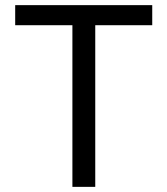

<svg xmlns="http://www.w3.org/2000/svg" viewBox="-20 -727 651 747"><path d="M39.1 -707H572.3V-628.9H350.6V0H261.7V-628.9H39.1Z"/></svg>

Font: Pretendard Std Variable
Style: Regular
Weight: 400
Designer: Base glyphs from Inter by Rasmus Andersson; Hangeul glyphs from Noto Sans CJK(Source Han Sans) by Jang Soo-young and Kan
Foundry: Kil Hyung-jin
Version: Version 1.309;Glyphs 3.2 (3225)